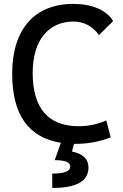

<svg xmlns="http://www.w3.org/2000/svg" viewBox="-20 -723 626 978"><path d="M365.2 9.8C426.8 9.8 486.3 -1 543.9 -23.4L521.5 -109.4C475.6 -89.8 429.7 -80.1 381.8 -80.1C225.6 -80.1 146.5 -170.9 146.5 -352.5C146.5 -519 228.5 -613.3 354.5 -613.3C407.2 -613.3 454.6 -587.9 483.9 -543.9L556.2 -615.7C523.4 -671.4 449.2 -703.1 353.5 -703.1C155.3 -703.1 42 -573.2 42 -347.7C42 -139.2 125 -22 290 4.4L258.8 92.8C312 92.8 337.9 103.5 337.9 126C337.9 149.4 307.6 161.1 246.1 161.1V234.4C369.6 234.4 430.7 199.7 430.7 130.4C430.7 87.4 402.8 60.5 346.7 48.8L356.9 9.8C359.9 9.8 362.3 9.8 365.2 9.8Z"/></svg>

Font: Cascadia Code PL
Style: Regular
Weight: 400
Monospace: yes
Designer: Aaron Bell
Foundry: Saja Typeworks
Version: Version 2404.023